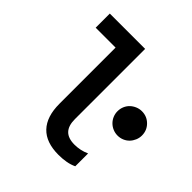

<svg xmlns="http://www.w3.org/2000/svg" viewBox="-196 -894 1057 1057"><g transform="rotate(45 332.5 -365.0)"><path d="M340 -193V-740H65V-630H220V-193Q220 -93 269 -41.5Q318 10 415 10Q446 10 474 5Q502 0 525 -11V-111Q503 -101 481 -96.5Q459 -92 438 -92Q388 -92 364 -117Q340 -142 340 -193ZM475 -389.6Q475 -370.7 482.3 -353.2Q489.6 -335.8 502.8 -322.7Q515.9 -309.6 533.5 -302.3Q551 -295 570 -295Q590 -295 607.5 -302.5Q625 -310 637.5 -323Q650 -336 657.5 -353.6Q665 -371.2 665 -390.3Q665 -430 637.5 -457.5Q610 -485 570.3 -485Q551.2 -485 533.6 -477.5Q516 -470 503 -457.5Q490 -445 482.5 -427.5Q475 -410 475 -389.6Z"/></g></svg>

Font: CommitMonoV142 ExtLt
Style: Regular
Weight: 200
Monospace: yes
Designer: Eigil Nikolajsen
Foundry: Eigil Nikolajsen
Version: Version 1.142